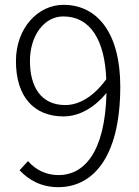

<svg xmlns="http://www.w3.org/2000/svg" viewBox="-20 -762 575 795"><path d="M250 -327C149 -327 104 -404 104 -509C104 -615 163 -694 242 -694C356 -694 414 -593 420 -434C365 -358 304 -327 250 -327ZM61 -57C100 -16 151 13 222 13C355 13 478 -97 478 -404C478 -624 384 -742 243 -742C137 -742 46 -646 46 -509C46 -361 121 -280 243 -280C311 -280 373 -319 421 -377C415 -125 324 -37 223 -37C173 -37 129 -57 96 -95Z"/></svg>

Font: Genne Gothic Light
Style: Regular
Weight: 300
Designer: Ryoko NISHIZUKA (kana & ideographs); Paul D. Hunt (Latin, Greek & Cyrillic); Wenlong ZHANG (bopomofo); Sandoll Communica
Foundry: Adobe Systems Incorporated
Version: Version 1.004;PS 1.004;hotconv 16.6.51;makeotf.lib2.5.65220